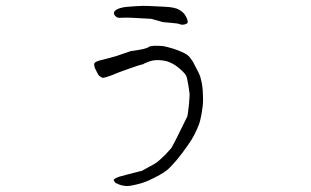

<svg xmlns="http://www.w3.org/2000/svg" viewBox="-20 -558 1040 642"><path d="M486 -495Q465 -496 441 -497.5Q417 -499 403 -499Q389 -499 381.5 -498.5Q374 -498 369 -501.5Q364 -505 362 -509.5Q360 -514 361.5 -517.5Q363 -521 367.5 -524.5Q372 -528 382 -531Q392 -534 403 -535Q414 -536 437 -537.5Q460 -539 477.5 -538Q495 -537 529.5 -535.5Q564 -534 578 -526Q592 -518 598 -509Q604 -500 606 -493.5Q608 -487 607.5 -483Q607 -479 598 -476.5Q589 -474 581.5 -477Q574 -480 558 -481Q542 -482 525 -484Q507 -489 486 -495ZM658 -205Q653 -165 646 -144Q632 -106 610 -75Q567 -13 537 12Q519 26 478 45Q455 56 417 63Q392 67 367 54Q364 52 361 46L360 43L362 41Q365 38 378 33Q391 29 404 26Q410 24 435 18Q453 13 453 14Q468 6 482 -2Q504 -13 515 -24Q532 -40 533 -41Q533 -41 553 -63Q561 -77 568 -91L606 -168Q608 -173 612 -210Q614 -235 614 -244Q611 -270 605 -298Q602 -311 581 -328Q567 -341 549 -349Q534 -356 511 -357Q493 -358 475 -351L468 -348Q462 -346 458 -343Q449 -342 399 -324Q398 -324 372 -314Q356 -307 347 -304Q330 -298 326 -298Q324 -297 320 -299Q314 -303 311 -305Q308 -309 304 -317Q299 -326 297 -331Q294 -342 295 -345Q297 -350 305 -353Q308 -355 326 -359Q353 -366 353 -366Q375 -372 379 -374L417 -387Q446 -391 459 -394Q475 -398 477 -401Q482 -404 496 -405Q513 -405 525 -404Q537 -402 560 -395Q571 -392 593 -382Q610 -374 617 -363L622 -356Q624 -354 627 -348L645 -313Q650 -303 652 -292Q657 -273 658 -253Q660 -224 658 -205Z"/></svg>

Font: ToneOZ-Tsuipita-TC
Style: Tsuipita-TC
Weight: 400
Designer: :Jeffrey Xuan (Chih-Lin Hsuan)  :
Foundry: jeffreyx@gmail.com, cjkFonts.io
Version: Version 0.24071